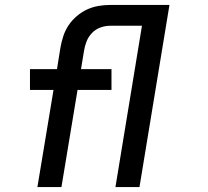

<svg xmlns="http://www.w3.org/2000/svg" viewBox="-20 -755 840 775"><path d="M131 0 196 -392H101V-476H210L224 -563Q228 -586 235.5 -609Q243 -632 256.5 -652.5Q270 -673 290 -690Q310 -707 332 -717Q354 -727 377.5 -731Q401 -735 424 -735H562V-651H424Q405 -651 385.5 -644Q366 -637 351.5 -622Q337 -607 329.5 -588Q322 -569 319 -549L307 -476H430V-392H293L228 0ZM446 0 553 -651H440V-735H664L543 0Z"/></svg>

Font: Iosevka Aile Medium Oblique
Style: Regular
Weight: 500
Italic angle: -9°
Designer: Belleve Invis
Foundry: Belleve Invis
Version: Version 31.1.0; ttfautohint (v1.8.4)